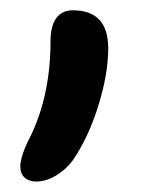

<svg xmlns="http://www.w3.org/2000/svg" viewBox="-20 -157 292 369"><path d="M49.8 191.9Q35.6 191.9 27.3 184.3Q19 176.8 19 163.1Q19 142.1 40 102.1Q77.1 23.4 77.1 -78.1Q77.1 -106.9 88.1 -122.1Q99.1 -137.2 120.1 -137.2Q188 -137.2 188 -64Q188 -15.6 169.2 45.4Q150.4 106.4 120.1 150.9Q106.4 169.4 87.2 180.7Q67.9 191.9 49.8 191.9Z"/></svg>

Font: Shantell Sans Irregular Bouncy
Style: Regular
Weight: 400
Designer: Stephen Nixon, Anya Danilova, Shantell Martin
Foundry: Arrow Type
Version: Version 1.006;[9816181b4]